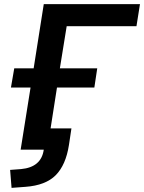

<svg xmlns="http://www.w3.org/2000/svg" viewBox="-20 -725 698 930"><path d="M36 185 29 98 82 94Q180 85 192 0H80L128 -301H33L49 -394H143L192 -705H658L641 -598H303L270 -394H451L437 -301H256L225 -103H326L314 -23Q299 74 250 123.5Q201 173 103 180Z"/></svg>

Font: Nunito Sans
Style: Bold Italic
Weight: 700
Italic angle: -9°
Designer: Vernon Adams
Foundry: Vernon Adams
Version: Version 3.006; ttfautohint (v1.8.3)